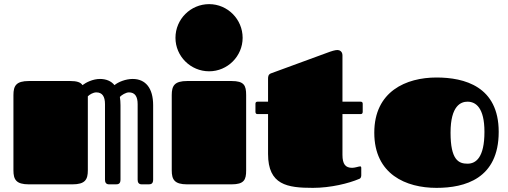

<svg xmlns="http://www.w3.org/2000/svg" viewBox="-20 -892 2459 929"><path d="M45 -68C45 -23 58 0 120 0H330C392 0 405 -23 405 -68V-426C414 -435 431 -445 446 -445C475 -445 488 -425 488 -388V-23C488 -12 491 0 508 0H539C551 0 563 -1 563 -23V-383C563 -397 562 -411 560 -423C568 -432 589 -445 604 -445C633 -445 646 -425 646 -388V-23C646 -12 649 0 666 0H697C709 0 721 -1 721 -23V-383C721 -466 684 -510 622 -510C588 -510 551 -495 534 -480C518 -500 493 -510 464 -510C429 -510 396 -493 379 -480C370 -495 349 -500 320 -500H120C58 -500 45 -477 45 -432Z M811 -68C811 -23 824 0 886 0H1100C1161 0 1171 -22 1171 -67V-432C1171 -479 1161 -500 1100 -500H886C824 -500 811 -477 811 -432ZM829 -709C829 -620 902 -547 992 -547C1081 -547 1154 -620 1154 -709C1154 -799 1081 -872 992 -872C902 -872 829 -799 829 -709Z M1277 -340V-147C1277 3 1370 17 1494 17C1580 17 1668 -5 1717 -26C1721 -27 1728 -31 1728 -43V-81C1728 -84 1726 -87 1723 -87C1716 -87 1698 -80 1684 -80C1652 -80 1637 -97 1637 -143V-340H1725C1731 -340 1735 -343 1735 -351V-390C1735 -396 1732 -400 1725 -400H1637V-624C1637 -644 1622 -650 1613 -650C1601 -650 1585 -645 1561 -636L1291 -537C1278 -532 1277 -521 1277 -511V-400H1226C1219 -400 1216 -396 1216 -390V-351C1216 -343 1220 -340 1226 -340Z M2092 17C2229 17 2393 -27 2393 -254C2393 -474 2227 -517 2092 -517C1945 -517 1791 -450 1791 -250C1791 -48 1945 17 2092 17ZM2242 -100C2199 -100 2160 -118 2160 -250C2160 -382 2211 -400 2242 -400C2282 -400 2324 -371 2324 -254C2324 -130 2283 -100 2242 -100Z"/></svg>

Font: Fascinate
Style: Regular
Weight: 900
Designer: Astigmatic (AOETI)
Foundry: Astigmatic (AOETI)
Version: Version 1.000